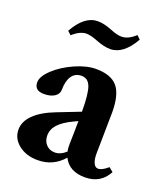

<svg xmlns="http://www.w3.org/2000/svg" viewBox="-124 -733 721 831"><g transform="rotate(20 237.0 -317.5)"><path d="M275.9 -547.9Q247.6 -547.9 210.9 -562.5Q177.2 -575.7 158.2 -575.7Q128.4 -575.7 94.7 -545.4L78.6 -560.5Q125 -643.1 185.5 -643.1Q214.4 -643.1 251 -628.4Q282.2 -615.2 303.2 -615.2Q334.5 -615.2 366.7 -645.5L382.8 -629.9Q335.9 -547.9 275.9 -547.9ZM145 11.2Q92.3 11.2 57.4 -16.4Q22.5 -43.9 22.5 -85.4Q22.5 -122.6 54.7 -154.5Q86.9 -186.5 148.9 -210.4L254.4 -251.5Q254.4 -333.5 242.4 -365.2Q230.5 -397 200.2 -397Q171.4 -397 155.8 -374.5Q140.1 -352.1 140.1 -311.5Q140.1 -291.5 121.8 -279.3Q103.5 -267.1 73.2 -267.1Q28.8 -267.1 28.8 -305.2Q28.8 -332.5 64.9 -366.2Q101.1 -399.9 153.6 -423.1Q206.1 -446.3 249 -446.3Q318.4 -446.3 348.4 -410.6Q378.4 -375 378.4 -292.5Q378.4 -291.5 375.5 -104Q375 -78.1 382.3 -60.8Q389.6 -43.5 403.8 -43.5Q421.9 -43.5 448.7 -66.9L468.3 -50.8Q435.1 11.2 362.8 11.2Q290 11.2 263.2 -43Q216.3 11.2 145 11.2ZM148.4 -104Q148.4 -78.1 163.8 -61.8Q179.2 -45.4 203.6 -45.4Q230.5 -45.4 254.9 -68.4Q251 -84.5 252 -103.5Q252.4 -121.1 253.2 -156Q253.9 -190.9 253.9 -208L235.8 -199.7Q190.4 -178.2 169.4 -155.3Q148.4 -132.3 148.4 -104Z"/></g></svg>

Font: Elstob
Style: Bold
Weight: 700
Designer: Peter S. Baker
Version: Version 1.015